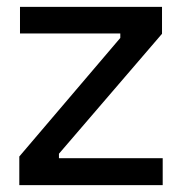

<svg xmlns="http://www.w3.org/2000/svg" viewBox="-20 -537 528 557"><path d="M36 0V-83L329 -427V-440H38V-517H450V-439L151 -91V-78H452V0Z"/></svg>

Font: Bricolage Grotesque 96pt ExtraBold
Style: Regular
Weight: 400
Version: Version 1.001;gftools[0.9.33.dev8+g029e19f]